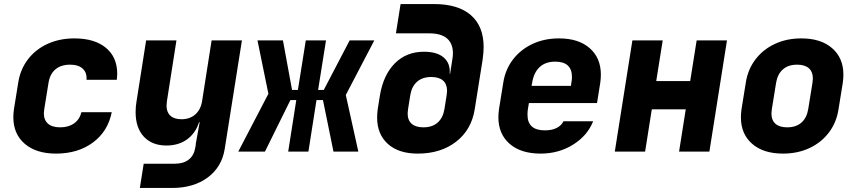

<svg xmlns="http://www.w3.org/2000/svg" viewBox="-20 -750 4240 950"><path d="M46 -170Q46 -189 49 -210L70 -340Q80 -406 118 -456Q156 -506 215.5 -533Q275 -560 348 -560Q448 -560 504 -513.5Q560 -467 560 -385Q560 -375 558 -355H408Q411 -390 389.5 -410Q368 -430 327 -430Q282 -430 254.5 -407Q227 -384 220 -340L199 -210Q197 -196 197 -190Q197 -156 217.5 -138Q238 -120 278 -120Q319 -120 346.5 -139.5Q374 -159 383 -195H533Q514 -100 440 -45Q366 10 257 10Q159 10 102.5 -38.5Q46 -87 46 -170Z M1027 -550H1177L1092 -14Q1078 76 1008 128Q938 180 832 180H672L691 60H846Q888 60 914 39.5Q940 19 946 -19Q949 -31 949 -40L968 -145H965Q947 -90 905 -60Q863 -30 804 -30Q732 -30 691.5 -74Q651 -118 651 -195Q651 -221 655 -245L703 -550H853L806 -250Q804 -234 804 -227Q804 -195 823 -177.5Q842 -160 878 -160Q919 -160 946 -183.5Q973 -207 980 -250Z M1291 0H1159L1308 -286L1254 -550H1380L1425 -305H1454L1493 -550H1593L1554 -305H1582L1710 -550H1832L1691 -280L1753 0H1630L1578 -255H1546L1506 0H1406L1446 -255H1417Z M2127 -730Q2247 -730 2310 -675Q2373 -620 2373 -517Q2373 -492 2368 -455L2329 -210Q2313 -108 2237 -49Q2161 10 2047 10Q1952 10 1899 -38Q1846 -86 1846 -168Q1846 -188 1849 -210L1860 -279Q1877 -380 1934 -437Q1991 -494 2078 -494Q2143 -494 2176 -465Q2209 -436 2205 -385H2207L2218 -455Q2221 -472 2221 -486Q2221 -535 2191.5 -560Q2162 -585 2104 -585H1939L1962 -730ZM2190 -279Q2192 -293 2192 -300Q2192 -334 2172 -351.5Q2152 -369 2114 -369Q2070 -369 2043.5 -345.5Q2017 -322 2010 -279L1999 -210Q1997 -196 1997 -189Q1997 -155 2017 -137.5Q2037 -120 2075 -120Q2119 -120 2145.5 -143.5Q2172 -167 2179 -210Z M2953 -381Q2953 -361 2950 -340L2934 -240H2597L2592 -210Q2590 -200 2590 -182Q2590 -105 2676 -105Q2711 -105 2734.5 -117Q2758 -129 2768 -150H2915Q2886 -78 2815 -34Q2744 10 2655 10Q2557 10 2501.5 -38.5Q2446 -87 2446 -170Q2446 -189 2449 -210L2470 -340Q2480 -406 2518 -455.5Q2556 -505 2614.5 -532.5Q2673 -560 2746 -560Q2843 -560 2898 -511.5Q2953 -463 2953 -381ZM2610 -325H2805L2807 -340Q2810 -355 2810 -369Q2810 -445 2727 -445Q2679 -445 2650 -418Q2621 -391 2613 -340Z M3172 0H3022L3109 -550H3259L3227 -349H3395L3427 -550H3577L3490 0H3340L3373 -209H3205Z M3646 -169Q3646 -189 3649 -210L3670 -340Q3680 -406 3717.5 -455.5Q3755 -505 3813.5 -532.5Q3872 -560 3945 -560Q4042 -560 4097.5 -511.5Q4153 -463 4153 -381Q4153 -361 4150 -340L4129 -210Q4119 -144 4081.5 -94.5Q4044 -45 3985.5 -17.5Q3927 10 3854 10Q3757 10 3701.5 -38.5Q3646 -87 3646 -169ZM3979 -210 4000 -340Q4002 -354 4002 -361Q4002 -395 3982 -412.5Q3962 -430 3924 -430Q3880 -430 3853.5 -406.5Q3827 -383 3820 -340L3799 -210Q3797 -196 3797 -189Q3797 -155 3817 -137.5Q3837 -120 3875 -120Q3919 -120 3945.5 -143.5Q3972 -167 3979 -210Z"/></svg>

Font: JetBrains Mono Extra Bold
Style: Italic
Weight: 800
Italic angle: -9°
Monospace: yes
Designer: Philipp Nurullin, Konstantin Bulenkov
Foundry: JetBrains
Version: 2.002